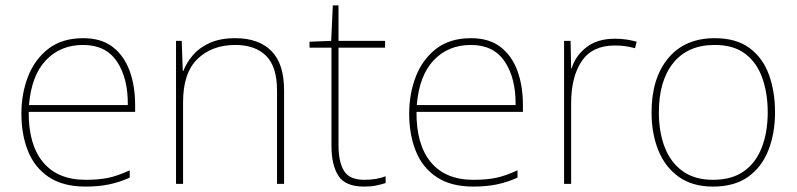

<svg xmlns="http://www.w3.org/2000/svg" viewBox="-20 -679 2942 709"><path d="M287 -538Q355 -538 397 -505Q439 -472 459 -416.5Q479 -361 479 -291V-266H86Q85 -145 139 -80Q193 -15 296 -15Q344 -15 378.5 -22Q413 -29 459 -50V-23Q421 -6 382.5 2Q344 10 296 10Q213 10 160.5 -25Q108 -60 83.5 -121Q59 -182 59 -259Q59 -334 84 -397.5Q109 -461 159.5 -499.5Q210 -538 287 -538ZM287 -513Q203 -513 149.5 -456.5Q96 -400 87 -291H452Q453 -390 412 -451.5Q371 -513 287 -513Z M849 -538Q935 -538 982 -491Q1029 -444 1029 -346V0H1003V-345Q1003 -433 962.5 -473Q922 -513 849 -513Q763 -513 709.5 -461.5Q656 -410 656 -302V0H630V-528H651L655 -417H657Q669 -448 692.5 -475.5Q716 -503 754.5 -520.5Q793 -538 849 -538Z M1325 -15Q1350 -15 1369 -18.5Q1388 -22 1404 -28V-3Q1388 2 1369.5 6Q1351 10 1325 10Q1255 10 1229.5 -30Q1204 -70 1204 -140V-503H1123V-525L1203 -528L1209 -659H1230V-528H1402V-503H1230V-143Q1230 -82 1250 -48.5Q1270 -15 1325 -15Z M1719 -538Q1787 -538 1829 -505Q1871 -472 1891 -416.5Q1911 -361 1911 -291V-266H1518Q1517 -145 1571 -80Q1625 -15 1728 -15Q1776 -15 1810.5 -22Q1845 -29 1891 -50V-23Q1853 -6 1814.5 2Q1776 10 1728 10Q1645 10 1592.5 -25Q1540 -60 1515.5 -121Q1491 -182 1491 -259Q1491 -334 1516 -397.5Q1541 -461 1591.5 -499.5Q1642 -538 1719 -538ZM1719 -513Q1635 -513 1581.5 -456.5Q1528 -400 1519 -291H1884Q1885 -390 1844 -451.5Q1803 -513 1719 -513Z M2250 -536Q2274 -536 2293.5 -533Q2313 -530 2331 -525L2325 -501Q2306 -506 2289.5 -508.5Q2273 -511 2250 -511Q2167 -511 2128 -453Q2089 -395 2089 -297V0H2063V-528H2087L2089 -427H2091Q2105 -473 2145.5 -504.5Q2186 -536 2250 -536Z M2842 -264Q2842 -187 2817.5 -124.5Q2793 -62 2742.5 -26Q2692 10 2613 10Q2537 10 2486.5 -26Q2436 -62 2411 -124Q2386 -186 2386 -264Q2386 -390 2447.5 -464Q2509 -538 2619 -538Q2699 -538 2748 -501.5Q2797 -465 2819.5 -403Q2842 -341 2842 -264ZM2413 -264Q2413 -191 2435 -134.5Q2457 -78 2501.5 -46.5Q2546 -15 2613 -15Q2683 -15 2727.5 -47Q2772 -79 2793.5 -135.5Q2815 -192 2815 -264Q2815 -333 2795.5 -389.5Q2776 -446 2733 -479.5Q2690 -513 2619 -513Q2520 -513 2466.5 -447Q2413 -381 2413 -264Z"/></svg>

Font: Noto Sans Lao Looped Thin
Style: Regular
Weight: 100
Designer: Mark Frömberg, Ben Mitchell
Foundry: The Fontpad Ltd
Version: Version 1.002; ttfautohint (v1.8.4.7-5d5b)